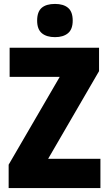

<svg xmlns="http://www.w3.org/2000/svg" viewBox="-20 -957 553 977"><path d="M491 0H24V-119L284 -566H29V-714H484V-595L225 -149H491ZM260 -937Q303 -937 326.5 -917Q350 -897 350 -852Q350 -808 326 -788Q302 -768 260 -768Q217 -768 193 -788Q169 -808 169 -852Q169 -897 192 -917Q215 -937 260 -937Z"/></svg>

Font: Noto Sans Gujarati Condensed Black
Style: Regular
Weight: 900
Width: 3
Designer: Jelle Bosma - Monotype Design Team, Universal Thirst
Foundry: Monotype Imaging Inc.
Version: Version 2.106; ttfautohint (v1.8.4.7-5d5b)